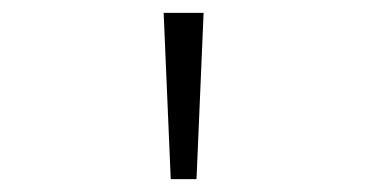

<svg xmlns="http://www.w3.org/2000/svg" viewBox="-20 -734 570 298"><path d="M245 -456H285L296 -714H234Z"/></svg>

Font: Noto Sans Mono Condensed Light
Style: Regular
Weight: 300
Width: 3
Designer: Monotype Design Team
Foundry: Monotype Imaging Inc.
Version: Version 2.014